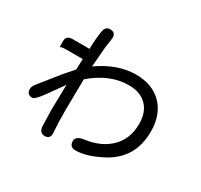

<svg xmlns="http://www.w3.org/2000/svg" viewBox="-168 -995 1337 1275"><g transform="rotate(30 500.0 -357.0)"><path d="M352.5 -499Q493.2 -598.6 633.8 -598.6Q760.7 -598.6 834 -523.4Q907.2 -448.2 907.2 -319.3Q907.2 -111.3 728.5 -18.6Q618.2 39.1 536.1 39.1Q489.3 39.1 489.3 -6.8Q489.3 -44.9 549.8 -52.7Q673.8 -69.3 744.1 -140.6Q814.5 -211.9 814.5 -323.2Q814.5 -415 764.6 -464.4Q714.8 -513.7 628.9 -513.7Q481.4 -513.7 347.7 -397.5V-394.5L344.7 -160.2L345.7 -72.3L350.6 16.6Q350.6 58.6 310.5 58.6Q268.6 58.6 265.6 5.9L262.7 -118.2L266.6 -308.6L176.8 -182.6Q130.9 -120.1 112.3 -120.1Q69.3 -120.1 69.3 -165Q69.3 -183.6 91.8 -210.9L209 -357.4L271.5 -428.7L274.4 -510.7H152.3Q117.2 -510.7 101.6 -503.4Q101.6 -510.7 101.6 -551.3Q101.6 -591.8 152.3 -591.8H279.3L280.3 -606.4V-621.1Q286.1 -730.5 297.4 -752Q308.6 -773.4 333 -773.4Q376 -773.4 376 -732.4L371.1 -692.4L365.2 -654.3L352.5 -499Z"/></g></svg>

Font: YuPearl-Regular
Style: Regular
Weight: 400
Designer: Max Yao
Foundry: Max-Everyday
Version: Version 1.011; ttfautohint (v1.8.3)